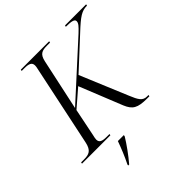

<svg xmlns="http://www.w3.org/2000/svg" viewBox="-263 -871 1249 1249"><g transform="rotate(-45 362.0 -246.5)"><path d="M-14 0H247L249 -10H223C184 -10 162 -17 162 -45C162 -54 165 -68 168 -80L207 -272L325 -374L444 -78C469 -18 498 0 585 0H606L608 -10H594C554 -10 539 -38 515 -96L378 -424L579 -610C659 -685 688 -704 736 -704L738 -714H544L541 -704C594 -704 617 -698 617 -680C617 -662 602 -646 569 -615L210 -288L286 -641C298 -697 323 -704 370 -704H396L398 -714H137L135 -704H162C200 -704 222 -696 222 -668C222 -662 221 -652 219 -645L100 -80C87 -20 61 -10 14 -10H-12ZM191 213 190 221H199C237 177 283 113 308 71L310 61H255C237 111 216 163 191 213Z"/></g></svg>

Font: Noto Serif Display Light
Style: Italic
Weight: 300
Italic angle: -12°
Designer: Monotype Design Team
Foundry: Monotype Imaging Inc.
Version: Version 2.009